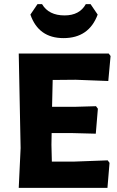

<svg xmlns="http://www.w3.org/2000/svg" viewBox="-20 -902 562 922"><path d="M415 -882 449 -832Q407 -719 285 -719Q165 -719 126 -832L160 -882H182Q214 -828 290 -828Q362 -828 392 -882ZM497 -132 506 -120 496 0H70L79 -191L70 -645H502L511 -633L500 -513L343 -519L233 -518L230 -389H336L441 -392L450 -380L440 -260L325 -263H228L227 -207L229 -126H335Z"/></svg>

Font: Alegreya Sans SC ExtraBold
Style: Regular
Weight: 800
Designer: Juan Pablo del Peral
Foundry: Huerta Tipografica
Version: Version 2.007